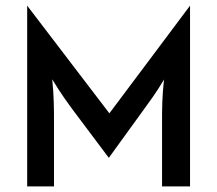

<svg xmlns="http://www.w3.org/2000/svg" viewBox="-20 -666 776 686"><path d="M77.1 0H172.9V-234C172.9 -273.6 172.9 -320.1 166.7 -382.6C195.1 -334.7 223.6 -295.8 245.8 -266L368.8 -102.1L487.5 -266C509.7 -297.2 536.8 -331.9 566 -381.9C559 -320.1 559 -273.6 559 -234V0H659V-645.8L370.8 -261.1L77.1 -645.8Z"/></svg>

Font: Afacad Medium
Style: Regular
Weight: 500
Designer: Kristian Moeller
Foundry: Dicotype
Version: Version 1.000